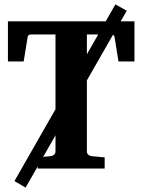

<svg xmlns="http://www.w3.org/2000/svg" viewBox="-20 -768 649 875"><path d="M45.9 57.1 505.9 -748 557.6 -719.2 96.7 86.9ZM592.8 -487.8H520L502 -599.1Q500.5 -610.8 487.8 -610.8H376V-78.1Q376 -68.4 382.6 -62.7Q389.2 -57.1 397.9 -56.2L457 -50.8V0H151.9V-50.8L210 -56.2Q219.2 -57.1 226.1 -62.7Q232.9 -68.4 232.9 -78.1V-610.8H121.1Q107.4 -610.8 106 -599.1L87.9 -487.8H16.1V-670.9H592.8Z"/></svg>

Font: Charis
Style: Bold
Weight: 700
Designer: Walt Agee, Miriam Martin, Annie Olsen, Victor Gaultney, Lorna Priest, Alan Ward, Bob Hallissy, Martin Hosken, Sharon Cor
Foundry: SIL Global
Version: Version 7.000